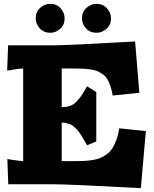

<svg xmlns="http://www.w3.org/2000/svg" viewBox="-20 -955 800 995"><path d="M165 -859.9Q165 -893.6 188.2 -914.3Q211.4 -935.1 240.2 -935.1Q273.9 -935.1 294.4 -911.9Q314.9 -888.7 314.9 -859.9Q314.9 -826.2 292 -805.7Q269 -785.2 240.2 -785.2Q206.5 -785.2 185.8 -808.1Q165 -831.1 165 -859.9ZM404.8 -859.9Q404.8 -893.6 428 -914.3Q451.2 -935.1 480 -935.1Q513.7 -935.1 534.4 -911.9Q555.2 -888.7 555.2 -859.9Q555.2 -826.2 532 -805.7Q508.8 -785.2 480 -785.2Q446.3 -785.2 425.5 -808.1Q404.8 -831.1 404.8 -859.9ZM680.2 -740.2 702.1 -474.1 564 -460Q559.6 -487.8 552.2 -508.8Q544.9 -529.8 535.9 -544.9Q526.9 -560.1 512.7 -570.1Q498.5 -580.1 484.9 -586.2Q471.2 -592.3 449.7 -595.2Q428.2 -598.1 409.2 -599.1Q390.1 -600.1 360.8 -600.1H299.8V-399.9Q324.7 -399.9 343 -406.2Q361.3 -412.6 377 -429.2Q392.6 -445.8 400.6 -457.5Q408.7 -469.2 424.8 -497.1Q426.3 -499 427 -500.5Q427.7 -502 429 -503.9Q430.2 -505.9 431.2 -507.8L479 -478V-222.2L431.2 -202.1Q428.7 -206.5 418.7 -223.9Q408.7 -241.2 405.5 -246.3Q402.3 -251.5 393.1 -265.4Q383.8 -279.3 378.7 -283.9Q373.5 -288.6 363.5 -297.9Q353.5 -307.1 345 -310.3Q336.4 -313.5 324.7 -316.7Q313 -319.8 299.8 -319.8V-120.1H367.2Q397 -120.1 417.2 -121.1Q437.5 -122.1 461.4 -126Q485.4 -129.9 501.5 -137Q517.6 -144 534.4 -156.5Q551.3 -168.9 562.5 -186.8Q573.7 -204.6 583.3 -230.5Q592.8 -256.3 598.1 -290L735.8 -275.9L710 20Q339.8 0 259.8 0H22.9L18.1 -130.9L42 -127Q87.4 -120.1 100.1 -120.1V-600.1Q80.1 -600.1 41 -592.8L17.1 -588.9L22 -720.2H261.2Q296.9 -720.2 401.6 -725.3Q506.3 -730.5 593.3 -735.4Z"/></svg>

Font: Zantroke
Style: Regular
Weight: 500
Foundry: gluk
Version: Version 0.36